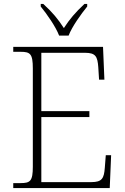

<svg xmlns="http://www.w3.org/2000/svg" viewBox="-20 -951 633 971"><path d="M279 -771H327C344 -816 390 -880 421 -918V-931H407C360 -887 333 -855 303 -809C273 -855 247 -887 199 -931H186V-918C217 -880 262 -816 279 -771ZM47 0H535L542 -166H515L510 -102C506 -49 496 -30 442 -30H189V-359H432V-389H189V-684H410C464 -684 473 -665 477 -612L481 -548H508L501 -714H47V-689H84C133 -689 146 -679 146 -605V-108C146 -35 133 -25 84 -25H47Z"/></svg>

Font: Noto Serif Georgian ExtraLight
Style: Regular
Weight: 200
Designer: Monotype Design Team, Akaki Razmadze
Foundry: Google LLC
Version: Version 2.003